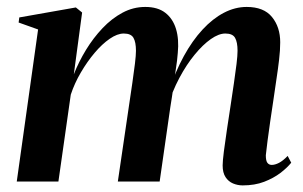

<svg xmlns="http://www.w3.org/2000/svg" viewBox="-20 -536 896 567"><path d="M222.5 -499 198 -316.5Q212.5 -353.5 234 -388.8Q255.5 -424 282.8 -452.8Q310 -481.5 341.8 -498.5Q373.5 -515.5 409 -515.5Q446 -515.5 468.2 -498.2Q490.5 -481 499.8 -450.5Q509 -420 505 -379.5Q504.5 -371.5 502.8 -356.8Q501 -342 498.2 -324.2Q495.5 -306.5 492.5 -289L479.5 -268.5Q498 -325 523 -370.5Q548 -416 578 -448.5Q608 -481 641 -498.2Q674 -515.5 708.5 -515.5Q759 -515.5 783.2 -485.8Q807.5 -456 807.5 -411Q807.5 -387.5 804.2 -359.8Q801 -332 796.2 -301Q791.5 -270 787 -238Q782.5 -209 778 -177.5Q773.5 -146 770 -119.5Q766.5 -93 765 -77.5Q765 -61 769.8 -55Q774.5 -49 782.5 -49Q792 -49 803.8 -55Q815.5 -61 829.5 -75.5L840 -55.5Q828 -40.5 808 -25.2Q788 -10 760.2 0.8Q732.5 11.5 696.5 11.5Q682 11.5 668.2 5.8Q654.5 0 646 -13Q637.5 -26 637.5 -47.5Q637.5 -60 641.2 -89.5Q645 -119 650.5 -155.5Q656 -192 661 -224.5Q666 -259 670.8 -290.5Q675.5 -322 678.5 -347Q681.5 -372 681.5 -386Q681.5 -411.5 674.2 -424.2Q667 -437 645.5 -437Q626 -437 602.5 -420.5Q579 -404 554.8 -374.5Q530.5 -345 509.5 -305.5Q488.5 -266 474.5 -219.5L495.5 -301.5Q493 -285.5 491.2 -273Q489.5 -260.5 487.5 -248Q485.5 -235.5 483 -219.5L451.5 0H328L361 -224.5Q366 -259 370.8 -291Q375.5 -323 378.5 -348Q381.5 -373 381.5 -386Q381.5 -411.5 374.2 -424.2Q367 -437 345.5 -437Q326.5 -437 304 -421.5Q281.5 -406 259.5 -380Q237.5 -354 218.8 -322Q200 -290 189 -256.5L152.5 0H29.5L92.5 -449L35 -469.5L37 -484.5L204 -514Z"/></svg>

Font: Merriweather 144pt SemiBold
Style: Italic
Weight: 600
Italic angle: -7.8°
Version: Version 2.101